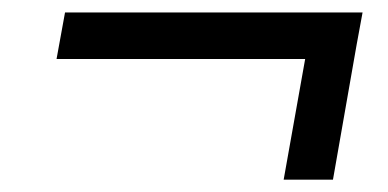

<svg xmlns="http://www.w3.org/2000/svg" viewBox="-20 -461 626 310"><path d="M71.3 -365.7H472.7L438 -170.9H517.6L555.7 -388.2L565.4 -440.9H85Z"/></svg>

Font: Cascadia Mono NF SemiLight
Style: Italic
Weight: 350
Italic angle: -10°
Monospace: yes
Designer: Aaron Bell
Foundry: Saja Typeworks
Version: Version 2404.023